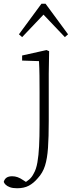

<svg xmlns="http://www.w3.org/2000/svg" viewBox="-84 -752 388 1024"><path d="M7 252Q-16 252 -31 246.5Q-46 241 -54 233Q-62 225 -64 218Q-60 203 -49 195.5Q-38 188 -19 188Q-4 188 10 193Q24 198 40 209L71 229L67 233H45L42 225Q58 217 72 205Q86 193 96 173Q109 151 115.5 114Q122 77 124.5 27Q127 -23 127 -86V-261Q127 -308 126.5 -349Q126 -390 124 -426L34 -429V-456L164 -485L178 -479L176 -359V-107Q176 -21 172 36.5Q168 94 156 132Q144 170 117 199Q95 225 69.5 238.5Q44 252 7 252ZM262 -554 128 -695H168L34 -554L17 -569L137 -732H159L279 -569Z"/></svg>

Font: Source Serif 4 18pt Light
Style: Regular
Weight: 300
Designer: Frank Grießhammer
Foundry: Adobe Systems Incorporated
Version: Version 4.004;hotconv 1.0.116;makeotfexe 2.5.65601